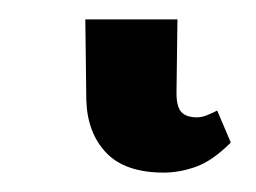

<svg xmlns="http://www.w3.org/2000/svg" viewBox="-20 52 264 198"><path d="M149 230Q109 230 89.5 209.5Q70 189 69 155L68 72H163L162 148Q162 162 167 167.5Q172 173 183 173Q188 173 193 171Q198 169 204 166L218 199Q199 218 182 224Q165 230 149 230Z"/></svg>

Font: Noto Serif SemiCondensed
Style: Regular
Weight: 400
Width: 4
Designer: Monotype Design Team
Foundry: Monotype Imaging Inc.
Version: Version 2.013